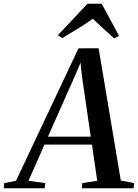

<svg xmlns="http://www.w3.org/2000/svg" viewBox="-90 -1005 738 1025"><path d="M-70 0 -67.5 -27.5 -4.5 -40 329 -747 436.5 -747.5 555 -41 625.5 -27.5 623.5 0H347L349.5 -27.5L429 -40L401 -233H147.5L62 -40L151.5 -27.5L148.5 0ZM166 -275.5H394.5L347 -601L340 -670.5L315.5 -612ZM219 -817 377 -985H453L545.5 -813.5L520 -800Q491 -825.5 462 -852Q433 -878.5 405.5 -905Q368.5 -878.5 327.2 -853Q286 -827.5 242 -801.5Z"/></svg>

Font: Merriweather 96pt Medium
Style: Italic
Weight: 500
Italic angle: -7.8°
Version: Version 2.101